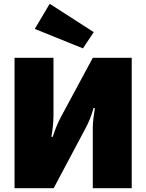

<svg xmlns="http://www.w3.org/2000/svg" viewBox="-20 -996 774 1016"><path d="M677 -690V0H471V-317Q471 -344 474.5 -370.5Q478 -397 482 -424H475Q467 -396 457 -370Q447 -344 433 -318L264 0H57V-690H263V-384Q263 -359 260 -330Q257 -301 252 -272H259Q268 -300 279 -327Q290 -354 303 -378L471 -690ZM243 -976 476 -826 419 -740 164 -843Z"/></svg>

Font: Exo 2 Black
Style: Regular
Weight: 900
Designer: Natanael Gama
Foundry: Natanael Gama
Version: Version 2.010